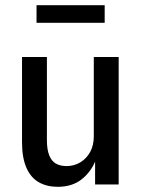

<svg xmlns="http://www.w3.org/2000/svg" viewBox="-20 -712 545 741"><path d="M203 9Q161 9 130 -8.5Q99 -26 82 -64.5Q65 -103 65 -163V-492H161V-172Q161 -135 170 -112.5Q179 -90 196 -80.5Q213 -71 237 -71Q266 -71 290 -85.5Q314 -100 328 -125.5Q342 -151 342 -186V-492H438V0H347V-93H349Q331 -48 294.5 -19.5Q258 9 203 9ZM121 -624V-692H384V-624Z"/></svg>

Font: Nunito Sans 10pt Condensed SemiBold
Style: Regular
Weight: 600
Width: 3
Designer: Vernon Adams
Foundry: Vernon Adams
Version: Version 3.101;gftools[0.9.27]